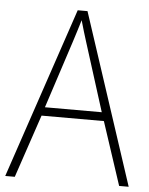

<svg xmlns="http://www.w3.org/2000/svg" viewBox="-52 -758 621 801"><g transform="rotate(5 258.5 -357.5)"><path d="M477 0H517L282 -715H241L0 0H40L129 -264H390ZM288 -585 378 -300H140L233 -585C242 -614 252 -644 261 -675C270 -642 280 -611 288 -585Z"/></g></svg>

Font: Noto Sans Gurmukhi UI SemiCondensed ExtraLight
Style: Regular
Weight: 200
Width: 4
Designer: Jelle Bosma - Monotype Design Team
Foundry: Monotype Imaging Inc.
Version: Version 2.004